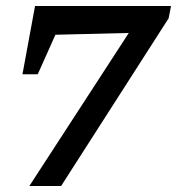

<svg xmlns="http://www.w3.org/2000/svg" viewBox="-20 -621 591 641"><path d="M55 -373 97 -601H551L543 -560L184 0H78L410 -511L165 -505L106 -373Z"/></svg>

Font: Piazzolla SemiBold
Style: Italic
Weight: 600
Italic angle: -11.3°
Designer: Juan Pablo del Peral
Foundry: Huerta Tipografica
Version: Version 1.330